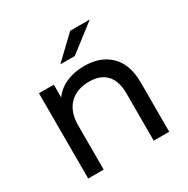

<svg xmlns="http://www.w3.org/2000/svg" viewBox="-166 -885 1013 1033"><g transform="rotate(-30 340.5 -368.5)"><path d="M90.8 0V-529.8H183.1V-450.2Q211.9 -491.2 261.5 -513.2Q311 -535.2 374 -535.2Q475.1 -535.2 534.7 -476.6Q594.2 -418 594.2 -305.2V0H498V-293.9Q498 -371.1 460.9 -410.2Q423.8 -449.2 355 -449.2Q276.9 -449.2 231.9 -403.6Q187 -357.9 187 -272.9V0ZM268.1 -606.9 404.3 -736.8H525.9L357.9 -606.9Z"/></g></svg>

Font: Montserrat Medium
Style: Regular
Weight: 500
Designer: Julieta Ulanovsky
Foundry: Julieta Ulanovsky
Version: Version 7.200